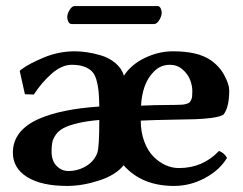

<svg xmlns="http://www.w3.org/2000/svg" viewBox="-20 -610 811 640"><path d="M311 -210C311 -148.8 308.8 -112.1 304.2 -100.1C297 -81.2 284.4 -66.5 266.4 -55.9C248.3 -45.3 228.8 -40 208 -40C192.7 -40 179.5 -45.7 168.5 -57.1C157.4 -68.5 151.9 -84.8 151.9 -106C151.9 -117.7 152.7 -127.5 154.3 -135.5C155.9 -143.5 159.8 -151.9 166 -160.9C172.2 -169.8 180.8 -177.2 191.9 -183.1C203 -189 218.5 -194.3 238.5 -199.2C258.5 -204.1 282.7 -207.7 311 -210ZM450.2 -257.8C451.2 -280.3 455.1 -301.4 461.9 -321.3C468.8 -341.1 479.5 -358.2 494.1 -372.6C508.8 -386.9 526 -394 545.9 -394C562.5 -394 576.7 -388.8 588.6 -378.4C600.5 -368 608.9 -356.4 613.8 -343.5C618.7 -330.6 621.1 -318.2 621.1 -306.2C621.1 -299 620.8 -293.1 620.4 -288.6C619.9 -284 618.7 -279.9 616.9 -276.4C615.2 -272.8 613.2 -270.1 611.1 -268.3C609 -266.5 605.4 -264.9 600.3 -263.4C595.3 -262 590.2 -261.1 585 -261C579.8 -260.8 572.3 -260.6 562.7 -260.3C553.1 -259.9 543.5 -259.8 533.9 -260C524.3 -260.2 511.8 -260 496.3 -259.5C480.9 -259 465.5 -258.5 450.2 -257.8ZM219.2 -394C235.2 -394 248.6 -392.1 259.5 -388.2C270.4 -384.3 279.2 -379.1 285.9 -372.6C292.6 -366 297.7 -356.6 301.3 -344.2C304.9 -331.9 307.3 -319 308.6 -305.7C309.9 -292.3 310.7 -275.4 311 -254.9C226.7 -249.3 159.7 -235.7 109.9 -213.9C51.9 -188.2 22.9 -150.6 22.9 -101.1C22.9 -66.9 38.7 -39.9 70.3 -20C101.9 -0.2 146.5 9.8 204.1 9.8C238 9.8 273.4 3.7 310.3 -8.3C347.2 -20.3 374.5 -37.3 392.1 -59.1C432.5 -13.2 488.4 9.8 560.1 9.8C596.2 9.8 630.6 1 663.3 -16.6C696 -34.2 720.5 -56.6 736.8 -84C730 -95.4 721 -103 710 -106.9C674.2 -68.8 629.6 -49.8 576.2 -49.8C560.9 -49.8 545.9 -53.1 531.2 -59.8C516.6 -66.5 503.1 -76.2 490.7 -88.9C478.4 -101.6 468.3 -118.2 460.7 -138.9C453 -159.6 449.2 -182.6 449.2 -208C478.5 -209.3 511.3 -210.3 547.6 -210.9C583.9 -211.6 611.2 -212.2 629.6 -212.6C648 -213.1 666.1 -214.5 683.8 -216.8C701.6 -219.1 715 -222.5 724.1 -227.1C737.5 -242.7 744.1 -270 744.1 -309.1C744.1 -322.1 738.6 -338.9 727.5 -359.4C716.8 -379.6 701.3 -396.5 681.2 -410.2C652.8 -429.4 611.5 -439 557.1 -439C524.9 -439 493.7 -431.7 463.4 -417.2C433.1 -402.8 409.7 -383 393.1 -357.9C387.9 -374.5 378.3 -388.6 364.3 -400.1C350.3 -411.7 334.4 -420.1 316.7 -425.3C298.9 -430.5 283 -434.1 268.8 -436C254.6 -438 241.4 -439 229 -439C193.8 -439 159.8 -432.2 127 -418.7C94.1 -405.2 68 -391.3 48.8 -377L45.9 -373L63 -295.9L92.8 -294.9C110 -321.6 129.9 -344.8 152.3 -364.5C174.8 -384.2 197.1 -394 219.2 -394ZM493.2 -529.8C499.7 -529.8 505.6 -534.3 511 -543.2C516.4 -552.2 519 -560.4 519 -567.9C519 -572.8 517.8 -577.6 515.4 -582.5C512.9 -587.4 509.4 -589.8 504.9 -589.8H229C222.8 -589.8 217.1 -585.4 211.9 -576.7C206.7 -567.9 204.1 -560.1 204.1 -553.2C204.1 -547.7 205.4 -542.4 208 -537.4C210.6 -532.3 214.4 -529.8 219.2 -529.8Z"/></svg>

Font: Linux Biolinum G
Style: Bold
Weight: 700
Designer: Philipp H. Poll
Foundry: Philipp H. Poll
Version: Version 1.1.0